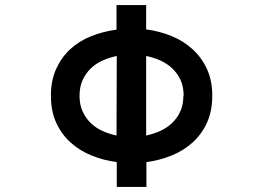

<svg xmlns="http://www.w3.org/2000/svg" viewBox="-20 -696 1040 758"><path d="M441 -475Q412 -469 385 -457Q358 -445 338 -425.5Q318 -406 306 -379.5Q294 -353 294 -318Q294 -283 306 -256.5Q318 -230 338 -210.5Q358 -191 384.5 -179Q411 -167 440 -161ZM705 -318Q705 -353 693 -379.5Q681 -406 660.5 -425.5Q640 -445 613.5 -457Q587 -469 557 -475V-161Q586 -167 612.5 -179Q639 -191 659.5 -210.5Q680 -230 692 -256.5Q704 -283 704 -318ZM818 -318Q818 -258 797.5 -212.5Q777 -167 741.5 -134.5Q706 -102 658.5 -82.5Q611 -63 558 -56V42H441V-56Q388 -63 340.5 -82.5Q293 -102 257.5 -134.5Q222 -167 201.5 -212.5Q181 -258 181 -318Q181 -378 201.5 -423.5Q222 -469 257 -501.5Q292 -534 339.5 -553Q387 -572 440 -579V-676H557V-580Q610 -573 657.5 -553.5Q705 -534 740.5 -501.5Q776 -469 797 -423.5Q818 -378 818 -318Z"/></svg>

Font: NanumGothicCoding
Style: Bold
Weight: 700
Monospace: yes
Designer: Kwon Bruce; Nicolas Noh; Sung-woo Choi; Go-un Cha; Soo-hyun Park;
Foundry: NHN Corporation
Version: Version 2.000;PS 1;hotconv 1.0.49;makeotf.lib2.0.14853